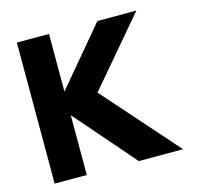

<svg xmlns="http://www.w3.org/2000/svg" viewBox="-102 -812 961 922"><g transform="rotate(-15 378.0 -351.5)"><path d="M697.2 -0.9 370.8 -369.8 653 -702.1H459.2L218.6 -415.7V-702.1H58.8V-0.9H218.6V-298.4L477 -0.9Z"/></g></svg>

Font: Sztylet
Style: Bd
Weight: 700
Foundry: Cannot Into Space Fonts, PlusOne Fonts
Version: Version 0.12